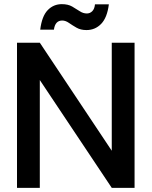

<svg xmlns="http://www.w3.org/2000/svg" viewBox="-20 -906 731 926"><path d="M62 0V-700H172L519 -179V-700H629V0H519L172 -520V0ZM397 -761Q369 -761 349 -772.5Q329 -784 312.5 -795.5Q296 -807 280 -807Q246 -807 240 -763H174Q182 -828 210 -857Q238 -886 278 -886Q308 -886 328 -874.5Q348 -863 364.5 -852Q381 -841 399 -841Q414 -841 425 -852Q436 -863 438 -885H505Q497 -821 468 -791Q439 -761 397 -761Z"/></svg>

Font: HostGroteskMedium
Style: Regular
Weight: 500
Designer: Doukan Karapınar based on Poppins by Indian Type Foundry, Jonny Pinhorn
Foundry: Element Type
Version: Version 1.001; ttfautohint (v1.8.4.7-5d5b)